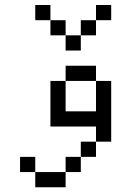

<svg xmlns="http://www.w3.org/2000/svg" viewBox="-20 -708 540 790"><path d="M437.5 -625V-687.5H375V-625H312.5V-562.5H250V-500H312.5V-562.5H375V-625ZM125 0V62.5H250V0ZM125 0V-62.5H62.5V0ZM250 0H312.5V-62.5H250ZM312.5 -62.5H375V-125H312.5ZM375 -125H437.5Q437.5 -125 437.5 -375H375Q375 -375 375 -250H250Q250 -250 250 -375H187.5V-187.5H375ZM250 -375H375V-437.5H250ZM250 -562.5V-625H187.5V-562.5ZM187.5 -625V-687.5H125V-625Z"/></svg>

Font: UnifontExMono
Style: Regular
Weight: 500
Version: Version 15.0.06